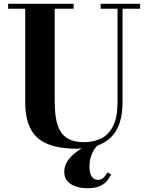

<svg xmlns="http://www.w3.org/2000/svg" viewBox="-20 -770 786 1013"><path d="M719 -750V-724H626.5V-230Q626.5 -106.5 566 -46Q505.5 14.5 383 14.5Q242.5 14.5 177.8 -43Q113 -100.5 113 -230V-724H23V-750H368.5V-724H268.5V-240Q268.5 -190.5 274.5 -150Q280.5 -109.5 297 -80.5Q313.5 -51.5 343.8 -35.8Q374 -20 422.5 -20Q475 -20 515 -40.2Q555 -60.5 577.5 -106.5Q600 -152.5 600 -230V-724H511V-750ZM442 223Q409 223 381 214Q353 205 336 186Q319 167 319 137Q319 107 334.8 82Q350.5 57 376.5 36.8Q402.5 16.5 432.8 2Q463 -12.5 491.5 -21L499 -4.5Q488.5 1.5 477.8 17.5Q467 33.5 459.5 57Q452 80.5 452 109.5Q452 143 463.8 161Q475.5 179 496 179Q515 179 526.5 167.5Q538 156 547 139.5L566.5 150.5Q559.5 164.5 546.8 181.5Q534 198.5 509.5 210.8Q485 223 442 223Z"/></svg>

Font: Bodoni Moda 9pt
Style: Bold
Weight: 700
Designer: Owen Earl
Foundry: indestructible type
Version: Version 2.005